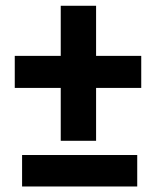

<svg xmlns="http://www.w3.org/2000/svg" viewBox="-20 -660 548 679"><path d="M194.8 -162.1V-349.1H32.2V-462.4H194.8V-639.6H319.8V-462.4H479.5V-349.1H319.8V-162.1ZM58.1 -0.5V-111.8H465.3V-0.5Z"/></svg>

Font: Robotiche
Style: Bold
Weight: 700
Designer: Google
Version: Version 2.001